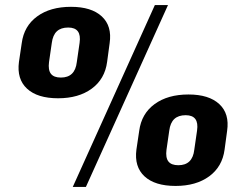

<svg xmlns="http://www.w3.org/2000/svg" viewBox="-20 -730 952 760"><path d="M210 -341Q128 -341 87 -379Q46 -417 55 -485L66 -559Q75 -627 127 -665Q179 -703 261 -703Q342 -703 383 -665Q424 -627 414 -559L404 -485Q395 -417 343 -379Q291 -341 210 -341ZM221 -423Q277 -423 284 -484L295 -560Q304 -621 250 -621Q221 -621 205 -606Q189 -591 185 -560L174 -484Q170 -453 181.5 -438Q193 -423 221 -423ZM593 -710H645L320 10H268ZM675 6Q593 6 552 -32Q511 -70 520 -138L531 -212Q540 -280 592 -318Q644 -356 726 -356Q807 -356 848 -318Q889 -280 879 -212L869 -138Q860 -70 808 -32Q756 6 675 6ZM686 -76Q742 -76 749 -137L760 -213Q769 -274 715 -274Q686 -274 670 -259Q654 -244 650 -213L639 -137Q635 -106 646.5 -91Q658 -76 686 -76Z"/></svg>

Font: Pathway Extreme 28pt
Style: Bold Italic
Weight: 700
Italic angle: -8°
Designer: Eduardo Rodriguez Tunni
Foundry: Eduardo Rodriguez Tunni
Version: Version 1.001;gftools[0.9.26]